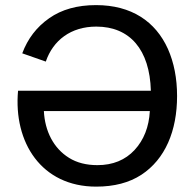

<svg xmlns="http://www.w3.org/2000/svg" viewBox="-20 -711 749 737"><path d="M49.3 -362.8C31.2 -164.1 139.2 5.4 349.1 5.4C418.5 5.4 476.1 -9.8 522.5 -40C614.3 -100.1 659.7 -209 659.7 -342.3C659.7 -410.2 647.9 -470.7 624.5 -523.4C577.1 -628.4 484.9 -691.4 348.6 -691.4C276.9 -691.4 216.8 -674.8 168.9 -641.1C120.6 -607.4 86.4 -562.5 65.4 -506.3L155.8 -474.6C183.6 -556.2 252 -608.9 349.6 -608.9C478.5 -608.9 554.7 -520.5 559.1 -362.8ZM555.2 -284.7C551.8 -223.6 532.2 -173.8 496.6 -135.3C460.9 -96.7 413.1 -77.1 354 -77.1C311.5 -77.1 274.9 -86.4 245.1 -105C185.1 -142.1 152.3 -208 148.4 -284.7Z"/></svg>

Font: Estedad Medium
Style: Regular
Weight: 500
Designer: Amin Abedi
Version: Version 7.3